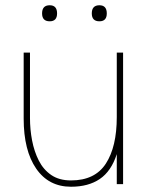

<svg xmlns="http://www.w3.org/2000/svg" viewBox="-20 -700 588 730"><path d="M140 -649Q140 -680 169 -680Q197 -680 197 -649Q197 -619 169 -619Q140 -619 140 -649ZM329 -649Q329 -680 358 -680Q386 -680 386 -649Q386 -619 358 -619Q329 -619 329 -649ZM94 -251Q94 -208 102 -166Q110 -124 127.5 -89.5Q145 -55 175 -34.5Q205 -14 250 -14Q341 -14 382.5 -78Q424 -142 424 -255V-500H448V0H424V-114Q403 -49 359.5 -19.5Q316 10 250 10Q165 10 117.5 -59Q70 -128 70 -249V-500H94Z"/></svg>

Font: Haskoy Thin
Style: Regular
Weight: 100
Designer: Ertekin Erdin
Foundry: Ertekin Erdin
Version: Version 2.000; ttfautohint (v1.8.4.7-5d5b)